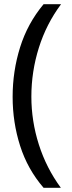

<svg xmlns="http://www.w3.org/2000/svg" viewBox="-20 -734 340 912"><path d="M40 -274Q40 -396 75.5 -509.5Q111 -623 187 -714H270Q200 -620 164.5 -507Q129 -394 129 -275Q129 -159 164.5 -47.5Q200 64 269 158H187Q111 70 75.5 -41.5Q40 -153 40 -274Z"/></svg>

Font: Noto Sans Khmer Condensed
Style: Regular
Weight: 400
Width: 3
Designer: Danh Hong and the Monotype Design Team
Foundry: Monotype Imaging Inc.
Version: Version 2.004